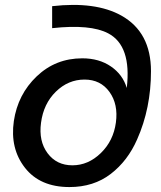

<svg xmlns="http://www.w3.org/2000/svg" viewBox="-20 -747 653 777"><path d="M261 10Q142 10 81 -68Q20 -146 36 -257Q52 -365 128.5 -438Q205 -511 313 -511Q381 -511 429 -478Q477 -445 493 -391Q513 -562 418 -612Q346 -650 191 -633V-722Q367 -742 471 -684Q591 -617 591 -459Q591 -309 535 -183Q497 -96 428 -43Q359 10 261 10ZM322 -425Q256 -425 206 -376Q156 -327 146 -250Q136 -176 172.5 -127Q209 -78 273 -78Q337 -78 388 -127.5Q439 -177 449 -251Q459 -325 423 -375Q387 -425 322 -425Z"/></svg>

Font: Raleway-v4020 SemiBold
Style: Italic
Weight: 600
Italic angle: -12°
Designer: Matt McInerney, Pablo Impallari, Rodrigo Fuenzalida
Foundry: Matt McInerney, Pablo Impallari, Rodrigo Fuenzalida
Version: Version 4.020;PS 004.020;hotconv 1.0.88;makeotf.lib2.5.64775